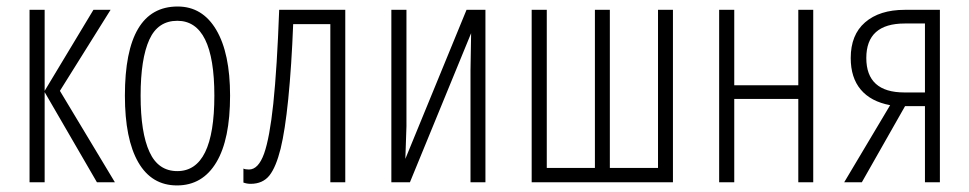

<svg xmlns="http://www.w3.org/2000/svg" viewBox="-20 -560 2979 590"><path d="M267.1 -529.8H319.8L164.1 -280.8L333 0H277.8L117.2 -276.9V0H70.8V-529.8H117.2V-280.8Z M412.1 -266.1Q412.1 -151.9 439.5 -92.8Q466.3 -34.2 524.9 -34.2Q638.7 -34.2 638.7 -266.1Q638.7 -496.1 524.9 -496.1Q465.3 -496.1 439 -438.5Q412.1 -379.4 412.1 -266.1ZM687 -266.1Q687 -131.8 645 -61.5Q602.5 9.8 523.9 9.8Q445.8 9.8 404.8 -61.5Q363.8 -132.8 363.8 -266.1Q363.8 -540 525.9 -540Q602.1 -540 644.5 -468.3Q687 -396.5 687 -266.1Z M880.9 -485.8Q876 -357.9 865.7 -254.9Q856 -159.2 842.3 -103Q828.1 -46.4 808.1 -21Q787.6 4.9 750 4.9Q738.8 4.9 728 1V-42Q733.9 -39.1 745.1 -39.1Q773.9 -39.1 791.5 -87.9Q808.6 -136.2 819.8 -241.2Q831.5 -353 837.9 -529.8H1041V0H995.1V-485.8Z M1229 -529.8V-171.9L1225.6 -71.8L1413.6 -529.8H1471.7V0H1425.8V-342.8L1427.7 -458L1239.7 0H1182.6V-529.8Z M1613.8 0V-529.8H1660.2V-43.9H1808.1V-529.8H1854V-43.9H2002V-529.8H2047.9V0Z M2236.3 -529.8V-297.9H2433.1V-529.8H2479V0H2433.1V-255.9H2236.3V0H2189.9V-529.8Z M2822.3 -275.9V-487.8H2760.3Q2642.1 -487.8 2642.1 -381.8Q2642.1 -275.9 2759.3 -275.9ZM2822.3 -233.9H2761.2L2628.4 0H2574.2L2715.3 -236.8Q2655.8 -248 2625 -284.7Q2594.2 -321.3 2594.2 -381.8Q2594.2 -453.1 2638.2 -491.2Q2682.6 -529.8 2760.3 -529.8H2868.2V0H2822.3Z"/></svg>

Font: Germano
Style: Regular
Weight: 300
Width: 3
Foundry: Ascender Corporation
Version: Version 1.10; ttfautohint (v1.5)